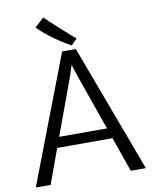

<svg xmlns="http://www.w3.org/2000/svg" viewBox="-102 -1039 886 1114"><g transform="rotate(-10 341.5 -482.0)"><path d="M104.5 0H17.1L304.7 -751H385.3L665.5 0H576.7L504.9 -204.6H179.2ZM326.2 -605 201.7 -266.1H483.4L364.3 -605.5L345.2 -664.6ZM400.4 -810.5 365.7 -775.9Q323.2 -797.4 266.6 -838.4Q210 -879.4 176.8 -914.6L231 -964.4Q244.6 -949.2 313 -887.5Q381.3 -825.7 400.4 -810.5Z"/></g></svg>

Font: HaufeMerriweatherSansLt
Style: Regular
Weight: 300
Designer: Eben Sorkin
Foundry: Eben Sorkin
Version: Version 1.56